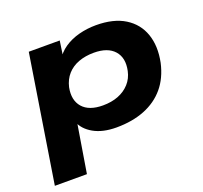

<svg xmlns="http://www.w3.org/2000/svg" viewBox="-119 -644 1018 962"><g transform="rotate(-20 389.5 -163.0)"><path d="M16 180 123 -496H288L274 -400H260Q280 -436 314.5 -459.5Q349 -483 393 -494.5Q437 -506 484 -506Q578 -506 637.5 -469Q697 -432 719.5 -367Q742 -302 725 -218Q708 -142 665.5 -91.5Q623 -41 557.5 -15Q492 11 407 11Q334 11 285.5 -16.5Q237 -44 221 -88L231 -89L187 180ZM381 -116Q427 -116 463 -130Q499 -144 523.5 -171Q548 -198 556 -236Q570 -302 535.5 -341Q501 -380 427 -380Q382 -380 345.5 -366.5Q309 -353 285 -326Q261 -299 252 -260Q239 -194 273 -155Q307 -116 381 -116Z"/></g></svg>

Font: Nunito Sans 10pt Expanded ExtraBold
Style: Italic
Weight: 800
Width: 7
Italic angle: -9°
Designer: Vernon Adams
Foundry: Vernon Adams
Version: Version 3.101;gftools[0.9.27]